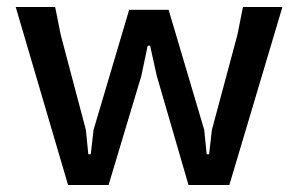

<svg xmlns="http://www.w3.org/2000/svg" viewBox="-20 -530 853 550"><path d="M175 0 25 -510H138L154 -430L226 -158L233 -88H240L248 -158L350 -502H463L565 -158L572 -88H579L587 -158L660 -430L676 -510H789L637 0H520L429 -313L410 -399H403L385 -313L291 0Z"/></svg>

Font: AR One Sans Medium
Style: Regular
Weight: 500
Designer: Niteesh Yadav
Foundry: Niteesh Yadav
Version: Version 1.001;gftools[0.9.33]